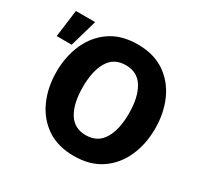

<svg xmlns="http://www.w3.org/2000/svg" viewBox="-160 -925 1151 1122"><g transform="rotate(30 416.0 -364.0)"><path d="M465 12Q356 12 282 -38.5Q208 -89 170 -174.5Q132 -260 132 -364Q132 -468 170 -553.5Q208 -639 282 -689.5Q356 -740 465 -740Q574 -740 648 -689.5Q722 -639 760 -553.5Q798 -468 798 -364Q798 -260 760 -174.5Q722 -89 648 -38.5Q574 12 465 12ZM29 -545 53 -728H183L130 -545ZM465 -128Q544 -128 582.5 -191.5Q621 -255 621 -364Q621 -473 582.5 -536.5Q544 -600 465 -600Q386 -600 348 -536.5Q310 -473 310 -364Q310 -255 348 -191.5Q386 -128 465 -128Z"/></g></svg>

Font: Murecho
Style: Bold
Weight: 700
Designer: Neil Summerour
Foundry: Positype
Version: Version 1.010; ttfautohint (v1.8.3)